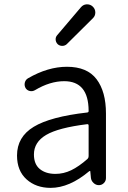

<svg xmlns="http://www.w3.org/2000/svg" viewBox="-20 -866 599 898"><path d="M216.8 12.7Q148.4 12.7 104 -27.3Q59.6 -67.4 59.6 -138.7Q59.6 -225.6 137.7 -272.9Q215.8 -320.3 387.7 -339.8Q395.5 -340.8 394.5 -348.6Q393.6 -486.3 280.3 -486.3Q213.9 -486.3 143.6 -444.3Q131.8 -437.5 119.1 -440.4Q106.4 -443.4 99.6 -454.1Q92.8 -466.8 96.2 -480Q99.6 -493.2 111.3 -500Q204.1 -553.7 293 -553.7Q387.7 -553.7 431.6 -495.6Q475.6 -437.5 475.6 -335V-33.2Q475.6 -19.5 465.8 -9.8Q456.1 0 442.4 0Q428.7 0 418 -9.8Q407.2 -19.5 405.3 -33.2L402.3 -64.5Q402.3 -66.4 400.9 -66.4Q399.4 -66.4 397.5 -65.4Q304.7 12.7 216.8 12.7ZM239.3 -52.7Q277.3 -52.7 313 -69.8Q348.6 -86.9 389.6 -123Q394.5 -127.9 394.5 -135.7V-278.3Q394.5 -286.1 387.7 -285.2Q252.9 -268.6 195.8 -234.9Q138.7 -201.2 138.7 -143.6Q138.7 -97.7 166.5 -75.2Q194.3 -52.7 239.3 -52.7ZM292 -659.2Q283.2 -651.4 271 -651.4Q258.8 -651.4 250 -659.2Q240.2 -668.9 240.2 -682.6Q240.2 -693.4 248 -702.1L358.4 -832Q369.1 -844.7 384.8 -845.7Q386.7 -845.7 387.7 -845.7Q402.3 -845.7 413.1 -835.9Q425.8 -824.2 425.8 -807.6Q425.8 -792 415 -781.2Z"/></svg>

Font: Gen Jyuu Gothic P Normal
Style: Regular
Weight: 300
Designer: [Source Han Sans]
Ryoko NISHIZUKA  (kana & ideographs); Paul D. Hunt (Latin, Greek & Cyrillic); Wenlong ZHANG  (bopomofo
Version: Version 1.002.20150607